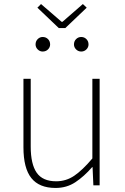

<svg xmlns="http://www.w3.org/2000/svg" viewBox="-20 -917 617 950"><path d="M255 13Q174 13 135 -36Q96 -85 96 -188V-527H132V-192Q132 -105 161.5 -62.5Q191 -20 258 -20Q307 -20 347.5 -47.5Q388 -75 437 -133V-527H473V0H442L438 -90H436Q396 -44 353 -15.5Q310 13 255 13ZM271 -778 165 -879 183 -897 285 -809H289L390 -897L409 -879L303 -778ZM191 -662Q177 -662 166.5 -672.5Q156 -683 156 -697Q156 -713 166.5 -723.5Q177 -734 191 -734Q207 -734 217.5 -723.5Q228 -713 228 -697Q228 -683 217.5 -672.5Q207 -662 191 -662ZM382 -662Q367 -662 356.5 -672.5Q346 -683 346 -697Q346 -713 356.5 -723.5Q367 -734 382 -734Q397 -734 407.5 -723.5Q418 -713 418 -697Q418 -683 407.5 -672.5Q397 -662 382 -662Z"/></svg>

Font: Noto Sans TC
Style: Regular
Weight: 100
Designer: Ryoko NISHIZUKA 西塚涼子 (kana, bopomofo & ideographs); Paul D. Hunt (Latin, Greek & Cyrillic); Sandoll Communications 산돌커뮤니
Foundry: Adobe
Version: Version 2.004;hotconv 1.0.118;makeotfexe 2.5.65603